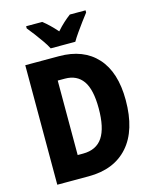

<svg xmlns="http://www.w3.org/2000/svg" viewBox="-134 -1019 890 1108"><g transform="rotate(-15 311.0 -465.0)"><path d="M576 -370Q576 -190 492 -95Q408 0 256 0H68V-714H269Q415 -714 495.5 -625.5Q576 -537 576 -370ZM413 -364Q413 -477 376.5 -528.5Q340 -580 269 -580H226V-135H258Q338 -135 375.5 -191.5Q413 -248 413 -364ZM235 -770Q225 -790 206 -817.5Q187 -845 166.5 -872Q146 -899 131 -917V-930H227Q266 -900 308 -852Q331 -878 351.5 -896.5Q372 -915 392 -930H486V-917Q471 -898 451.5 -871.5Q432 -845 413 -818Q394 -791 382 -770Z"/></g></svg>

Font: Noto Sans Arabic Cond ExtBd
Style: Regular
Weight: 800
Width: 3
Designer: Monotype Design Team, Nadine Chahine, Nizar Qandah and Khaled Hosny
Foundry: Monotype Imaging Inc.
Version: Version 2.012; ttfautohint (v1.8.4.7-5d5b)